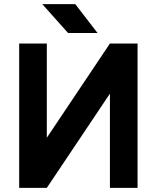

<svg xmlns="http://www.w3.org/2000/svg" viewBox="-20 -911 760 931"><path d="M647 -700V0H513V-457L207 0H73V-700H207V-243L513 -700ZM310 -751H453L345 -891H185Z"/></svg>

Font: Unageo
Style: Bold
Weight: 700
Designer: Richard Sepsi
Foundry: Richard Sepsi
Version: Version 2.000